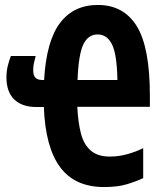

<svg xmlns="http://www.w3.org/2000/svg" viewBox="-20 -744 640 775"><path d="M127 -312Q69 -312 37.5 -342.5Q6 -373 6 -432Q6 -456 11.5 -478.5Q17 -501 24 -518H124Q120 -503 117 -489.5Q114 -476 114 -461Q114 -441 122.5 -431Q131 -421 152 -421H158Q167 -578 222 -651Q277 -724 375 -724Q479 -724 532 -638.5Q585 -553 585 -357V-313H292Q295 -251 306.5 -206Q318 -161 346 -136.5Q374 -112 423 -112Q460 -112 495 -122Q530 -132 558 -146V-25Q528 -11 491 0Q454 11 400 11Q282 11 222.5 -69.5Q163 -150 157 -312ZM454 -421Q452 -525 432 -565Q412 -605 374 -605Q336 -605 316.5 -565Q297 -525 293 -421Z"/></svg>

Font: Noto Sans Mono ExtraBold
Style: Regular
Weight: 800
Designer: Monotype Design Team
Foundry: Monotype Imaging Inc.
Version: Version 2.014